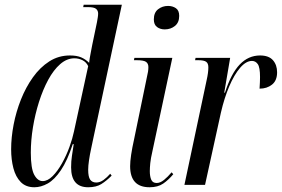

<svg xmlns="http://www.w3.org/2000/svg" viewBox="-20 -780 1189 810"><path d="M125 10Q89 10 67.5 -12Q46 -34 36.5 -70.5Q27 -107 27 -150Q27 -200 37.5 -254.5Q48 -309 68.5 -360.5Q89 -412 119 -454Q149 -496 188 -521Q227 -546 275 -546Q304 -546 322.5 -538Q341 -530 356 -515Q358 -534 362.5 -556Q367 -578 369 -590L389 -686Q391 -697 392.5 -706.5Q394 -716 394 -723Q394 -735 385.5 -742.5Q377 -750 351 -750H331L333 -760H494L374 -198Q370 -178 364.5 -153Q359 -128 355.5 -104Q352 -80 352 -64Q352 -34 360.5 -22Q369 -10 386 -10Q402 -10 417 -21Q432 -32 445 -47L451 -39Q429 -17 407.5 -3.5Q386 10 352 10Q280 10 280 -74Q280 -100 283.5 -122.5Q287 -145 291 -172H287Q264 -102 237 -62Q210 -22 181.5 -6Q153 10 125 10ZM160 -16Q181 -16 202 -37Q223 -58 241.5 -91Q260 -124 273 -160Q286 -196 292 -225L352 -501Q344 -518 328 -526Q312 -534 294 -534Q262 -534 234 -509.5Q206 -485 183.5 -443.5Q161 -402 144.5 -350Q128 -298 119 -243Q110 -188 110 -136Q110 -69 124.5 -42.5Q139 -16 160 -16Z M675 -656Q656 -656 642.5 -666Q629 -676 629 -698Q629 -727 647 -741Q665 -755 689 -755Q708 -755 722 -745.5Q736 -736 736 -713Q736 -685 718 -670.5Q700 -656 675 -656ZM611 10Q529 10 529 -79Q529 -118 546 -194L600 -456Q606 -479 606 -497Q606 -512 596 -519Q586 -526 557 -526H545L547 -536H707L623 -142Q616 -112 614 -92Q612 -72 612 -58Q612 -36 618 -22Q624 -8 641 -8Q656 -8 672 -21Q688 -34 704 -53L711 -45Q691 -21 668.5 -5.5Q646 10 611 10Z M852 -443Q859 -474 859 -496Q859 -513 849.5 -519.5Q840 -526 817 -526H803L805 -536H951L926 -389H929Q955 -470 991.5 -508Q1028 -546 1077 -546Q1114 -546 1131.5 -526Q1149 -506 1149 -475Q1149 -440 1127.5 -423Q1106 -406 1075 -406Q1076 -422 1076.5 -433.5Q1077 -445 1077 -455Q1077 -496 1067.5 -509.5Q1058 -523 1043 -523Q1018 -523 993 -494Q968 -465 947 -415.5Q926 -366 912 -305L845 0H758Z"/></svg>

Font: Noto Serif Display ExtraCondensed
Style: Italic
Weight: 400
Width: 2
Italic angle: -12°
Designer: Monotype Design Team
Foundry: Monotype Imaging Inc.
Version: Version 2.009